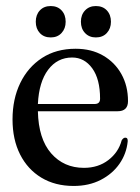

<svg xmlns="http://www.w3.org/2000/svg" viewBox="-20 -606 465 636"><path d="M404 -271Q404 -237.5 369.5 -237.5H105.5Q107.5 -146 149.5 -98Q191.5 -50 258 -50Q305.5 -50 339 -75.8Q372.5 -101.5 383 -141Q388.5 -150 395 -150Q404 -150 403 -137.5Q399 -97 375.8 -63.5Q352.5 -30 313.5 -10Q274.5 10 224 10Q162.5 10 117 -17.5Q71.5 -45 46.5 -94.5Q21.5 -144 21.5 -210.5Q21.5 -278 47 -330.8Q72.5 -383.5 119.2 -414Q166 -444.5 230.5 -444.5Q282.5 -444.5 321.5 -422Q360.5 -399.5 382.2 -360.5Q404 -321.5 404 -271ZM219 -415.5Q170 -415.5 139.5 -375Q109 -334.5 105.5 -261.5H293.5Q311.5 -261.5 311.5 -279Q311.5 -344 285.5 -379.8Q259.5 -415.5 219 -415.5ZM148 -482Q125.5 -482 112 -496.5Q98.5 -511 98.5 -534Q98.5 -557 112 -571.5Q125.5 -586 148 -586Q170.5 -586 184 -571.5Q197.5 -557 197.5 -534Q197.5 -511.5 184 -496.8Q170.5 -482 148 -482ZM297.5 -482Q275.5 -482 261.8 -496.5Q248 -511 248 -534Q248 -557 261.8 -571.5Q275.5 -586 297.5 -586Q320.5 -586 334 -571.5Q347.5 -557 347.5 -534Q347.5 -511.5 334 -496.8Q320.5 -482 297.5 -482Z"/></svg>

Font: Fraunces 144pt Soft
Style: Regular
Weight: 400
Version: Version 1.000;[0bf87f6ff]